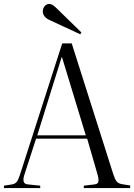

<svg xmlns="http://www.w3.org/2000/svg" viewBox="-25 -949 677 969"><path d="M-5 0V-12L34 -18Q51 -21 59 -30.5Q67 -40 76 -68L289 -730H337L547 -69Q555 -44 564 -33Q573 -22 594 -19L632 -13V0H398V-12L450 -18Q469 -20 471.5 -31.5Q474 -43 468 -66L415 -249H157L98 -67Q91 -46 94.5 -32.5Q98 -19 119 -18L178 -12V0ZM163 -266H408L288 -660H286ZM380 -776 227 -847Q191 -863 191 -892Q191 -906 200 -917.5Q209 -929 224 -929Q232 -929 240.5 -924Q249 -919 262 -906L386 -785Z"/></svg>

Font: Literata 72pt Light
Style: Regular
Weight: 300
Designer: Latin by Veronika Burian and Jose Scaglione. Greek by Irene Vlachou. Cyrillic by Vera Evstafieva.
Foundry: TypeTogether
Version: Version 3.002